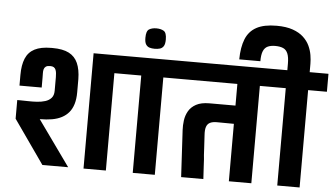

<svg xmlns="http://www.w3.org/2000/svg" viewBox="-68 -1276 2435 1395"><g transform="rotate(5 1150.0 -578.0)"><path d="M881 -841V-710H750V0H587V-841ZM493 -547Q493 -499 482 -462.5Q471 -426 450 -401Q429 -376 398.5 -360Q368 -344 328 -337Q288 -330 239 -330L475 0H287L64 -318Q64 -341 64 -363.5Q64 -386 64 -408.5Q64 -431 64 -454H83Q109 -454 141.5 -453Q174 -452 207 -454Q240 -456 267.5 -464.5Q295 -473 312 -492Q329 -511 329 -545V-644Q329 -659 327.5 -673Q326 -687 321.5 -698Q317 -709 307.5 -715Q298 -721 281 -721Q260 -721 249.5 -713.5Q239 -706 235.5 -693.5Q232 -681 232.5 -665Q233 -649 233 -632V-560H71V-620V-638Q71 -710 91 -758Q111 -806 156.5 -829.5Q202 -853 277 -853H287Q362 -853 406.5 -830Q451 -807 471.5 -760.5Q492 -714 493 -644Q493 -622 493 -611.5Q493 -601 493 -588.5Q493 -576 493 -547Z M946 0V-710H809V-841H1243V-710H1107V0ZM1026 -912Q1005 -912 988.5 -917Q972 -922 962 -937.5Q952 -953 952 -986Q952 -1036 973.5 -1048.5Q995 -1061 1026 -1061Q1058 -1061 1079.5 -1048.5Q1101 -1036 1101 -986Q1101 -953 1091 -937.5Q1081 -922 1064 -917Q1047 -912 1026 -912Z M1299 0 1280 -342Q1278 -376 1283 -412.5Q1288 -449 1306 -480.5Q1324 -512 1360.5 -532Q1397 -552 1458 -552H1647V-710H1171V-841H1945V-710H1811V0H1647V-419L1521 -420Q1493 -420 1474 -411Q1455 -402 1447 -380Q1439 -358 1442 -318Q1446 -256 1447.5 -222.5Q1449 -189 1450 -175Q1451 -161 1451.5 -159Q1452 -157 1451.5 -159Q1451 -161 1451.5 -159Q1452 -157 1453 -143Q1454 -129 1455.5 -95.5Q1457 -62 1461 0Z M2000 0V-710H1862V-841H2000V-888Q2000 -936 1989 -962.5Q1978 -989 1955 -999Q1932 -1009 1897 -1009Q1865 -1009 1843 -999Q1821 -989 1810 -963Q1799 -937 1799 -889H1645Q1646 -978 1670 -1037.5Q1694 -1097 1748.5 -1126.5Q1803 -1156 1895 -1156Q1965 -1156 2013 -1139Q2061 -1122 2091 -1094Q2121 -1066 2136.5 -1032.5Q2152 -999 2157.5 -965Q2163 -931 2163 -902V-841H2300V-710H2163V0Z"/></g></svg>

Font: Matangi Black
Style: Regular
Weight: 900
Designer: Prashant Pant
Foundry: The Graphic Ant
Version: Version 3.002